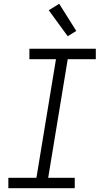

<svg xmlns="http://www.w3.org/2000/svg" viewBox="-20 -992 540 1012"><path d="M24 0V-55H172L275 -680H135V-735H485V-680H337L234 -55H374V0ZM337 -801 237 -938 292 -972 382 -829Z"/></svg>

Font: Iosevka Curly Slab Light
Style: Italic
Weight: 300
Italic angle: -9°
Monospace: yes
Designer: Belleve Invis
Foundry: Belleve Invis
Version: Version 22.1.2; ttfautohint (v1.8.4)